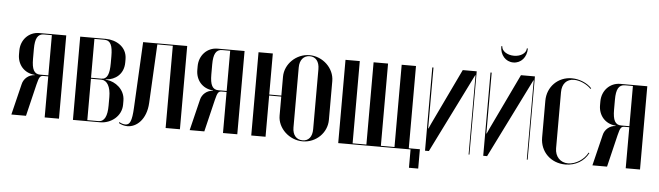

<svg xmlns="http://www.w3.org/2000/svg" viewBox="-48 -842 3905 1137"><g transform="rotate(5 1904.5 -273.5)"><path d="M319 -495H159C96 -495 50 -445 50 -381V-359C50 -299 89 -251 153 -246V-244C118 -243 88 -217 81 -184L36 0H123L169 -191C180 -236 186 -244 206 -244H234V0H319ZM135 -340V-399C135 -461 150 -489 187 -489H234V-250H185C149 -250 135 -278 135 -340Z M681 -385C681 -460 614 -495 554 -495H402V0H564C628 0 690 -47 690 -116V-139C690 -208 630 -248 584 -253L574 -254V-256L584 -257C626 -261 681 -292 681 -366ZM487 -258V-489H545C584 -489 596 -458 596 -395V-354C596 -291 584 -258 549 -258ZM605 -103C605 -41 589 -6 553 -6H487V-252H549C583 -252 605 -215 605 -154Z M675 -5C691 4 708 9 726 9C780 9 838 -40 843 -140L861 -489H953V0H1038V-495H776L756 -106C752 -22 740 0 713 0C702 0 689 -4 677 -11Z M1379 -495H1219C1156 -495 1110 -445 1110 -381V-359C1110 -299 1149 -251 1213 -246V-244C1178 -243 1148 -217 1141 -184L1096 0H1183L1229 -191C1240 -236 1246 -244 1266 -244H1294V0H1379ZM1195 -340V-399C1195 -461 1210 -489 1247 -489H1294V-250H1245C1209 -250 1195 -278 1195 -340Z M1765 -504C1686 -504 1619 -439 1619 -363V-251H1547V-495H1462V0H1547V-245H1619V-132C1619 -57 1688 8 1768 8C1847 8 1912 -55 1912 -132V-363C1912 -439 1844 -504 1765 -504ZM1767 -498C1802 -498 1824 -471 1824 -426V-69C1824 -24 1803 2 1767 2C1730 2 1707 -25 1707 -69V-426C1707 -470 1730 -498 1767 -498Z M1979 0H2409V109H2464V-6H2398V-495H2313V-6H2232V-495H2146V-6H2064V-495H1979Z M2676 -495 2517 -162 2504 -133H2502V-495H2495V0H2518L2752 -471H2754V0H2759V-495Z M3043 -656C3043 -628 3011 -606 2971 -606C2930 -606 2897 -628 2897 -656H2891C2891 -604 2924 -566 2970 -566C3016 -566 3049 -604 3049 -656ZM3022 -495 2863 -162 2850 -133H2848V-495H2841V0H2864L3098 -471H3100V0H3105V-495Z M3179 -357V-138C3179 -54 3243 9 3330 9C3389 9 3441 -21 3466 -71L3461 -73C3440 -31 3390 1 3345 1C3299 1 3267 -33 3267 -82V-416C3267 -465 3294 -495 3338 -495C3372 -495 3415 -476 3439 -450L3443 -454C3415 -484 3369 -503 3324 -503C3242 -503 3179 -440 3179 -357Z M3773 -495H3613C3550 -495 3504 -445 3504 -381V-359C3504 -299 3543 -251 3607 -246V-244C3572 -243 3542 -217 3535 -184L3490 0H3577L3623 -191C3634 -236 3640 -244 3660 -244H3688V0H3773ZM3589 -340V-399C3589 -461 3604 -489 3641 -489H3688V-250H3639C3603 -250 3589 -278 3589 -340Z"/></g></svg>

Font: Moniqa SemBd Display
Style: Regular
Weight: 600
Designer: Rajesh Rajput
Foundry: Rajesh Rajput
Version: Version 1.000